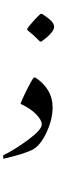

<svg xmlns="http://www.w3.org/2000/svg" viewBox="-65 -962 385 1244"><path d="M117.7 -720.7ZM146.5 261.7ZM-43 66.9 -44.9 44.9Q36.1 4.4 120.8 -58.8Q205.6 -122.1 205.6 -155.8Q205.6 -183.6 169.9 -220.9Q134.3 -258.3 67.9 -289.1Q75.7 -314 105.5 -374Q135.3 -434.1 152.8 -459.5H163.6Q216.3 -426.3 246.1 -377Q275.9 -327.6 275.9 -265.6Q275.9 -188 235.8 -102.8Q195.8 -17.6 145 8.3Q94.2 34.2 -43 66.9ZM205.6 22ZM111.8 -767.6V-776.4Q124 -794.9 155.3 -829.6Q186.5 -864.3 198.7 -872.1H207.5Q245.1 -848.1 265.4 -828.1Q285.6 -808.1 285.6 -787.6Q285.6 -752.4 203.1 -692.9H194.3Q152.3 -735.8 111.8 -767.6ZM198.7 -782.2ZM198.7 -942.4Z"/></svg>

Font: Noto Nastaliq Urdu
Style: Regular
Weight: 400
Designer: Monotype Design Team
Foundry: Monotype Imaging Inc.
Version: Version 1.02 uh